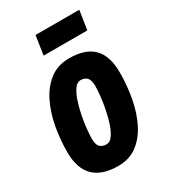

<svg xmlns="http://www.w3.org/2000/svg" viewBox="-183 -821 812 920"><g transform="rotate(-30 223.0 -361.0)"><path d="M196 10Q16 10 16 -169Q16 -239 28.5 -307Q41 -375 68.5 -431Q96 -487 140.5 -521Q185 -555 248 -555Q337 -555 381 -511Q425 -467 425 -375Q425 -304 412.5 -235.5Q400 -167 372.5 -111.5Q345 -56 301.5 -23Q258 10 196 10ZM198 -108Q217 -108 232 -128.5Q247 -149 258 -181.5Q269 -214 276.5 -251.5Q284 -289 287.5 -323.5Q291 -358 291 -381Q290 -413 277 -425Q264 -437 243 -437Q224 -437 209 -416Q194 -395 183 -362.5Q172 -330 164.5 -292.5Q157 -255 153.5 -221.5Q150 -188 150 -166Q150 -133 163 -120.5Q176 -108 198 -108ZM149 -627 165 -732H407L391 -627Z"/></g></svg>

Font: Georama SemiCondensed
Style: Bold Italic
Weight: 700
Width: 4
Italic angle: -9°
Designer: Jean-Baptiste Levee
Foundry: Production Type
Version: Version 1.000